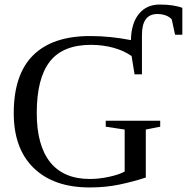

<svg xmlns="http://www.w3.org/2000/svg" viewBox="-20 -822 829 852"><path d="M627 -34.2Q570.3 -15.6 509.3 -2.9Q448.2 9.8 377.9 9.8Q218.8 9.8 129.9 -76.2Q41 -162.1 41 -319.8Q41 -491.7 127.2 -576.9Q213.4 -662.1 379.9 -662.1Q468.8 -662.1 561 -644Q562.5 -718.8 596.4 -760.3Q630.4 -801.8 688 -801.8Q750.5 -801.8 789.1 -787.1V-668H756.8L742.2 -735.8Q732.9 -747.1 715.8 -753.4Q698.7 -759.8 678.2 -759.8Q609.9 -759.8 609.9 -667V-492.2H577.1L564 -573.2Q530.3 -597.2 483.2 -610.1Q436 -623 383.8 -623Q258.8 -623 200.9 -548.6Q143.1 -474.1 143.1 -320.8Q143.1 -176.8 202.6 -102.3Q262.2 -27.8 378.9 -27.8Q419.9 -27.8 464.8 -37.6Q509.8 -47.4 533.2 -61V-247.1L449.2 -259.8V-286.1H690.9V-259.8L627 -247.1Z"/></svg>

Font: Liberation Serif
Style: Regular
Weight: 400
Designer: Steve Matteson
Foundry: Ascender Corporation
Version: Version 2.1.5